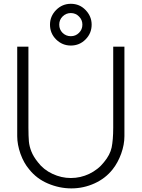

<svg xmlns="http://www.w3.org/2000/svg" viewBox="-20 -1002 765 1037"><path d="M475 -869Q475 -822 442 -789Q409.5 -756 362.5 -756Q316.5 -756 283 -789Q250 -822 250 -869Q250 -914 283 -948Q316.5 -981.5 362.5 -981.5Q410 -981.5 442 -948Q475 -914 475 -869ZM300 -869Q300 -842.5 318 -824.5Q336.5 -806.5 362.5 -806.5Q388.5 -806.5 406.5 -824.5Q425 -842.5 425 -869Q425 -895 406.5 -913Q388.5 -931.5 362.5 -931.5Q336.5 -931.5 318 -913Q300 -895 300 -869ZM652 -266.5Q652 -220.5 634.5 -172Q617 -123.5 588.5 -87.5Q550 -38.5 490.5 -11.5Q431 15.5 365.5 15.5Q300.5 15.5 238.5 -11Q177.5 -37 137.5 -87.5Q108.5 -121.5 90.5 -171.5Q73 -221.5 73 -266.5V-750H133.5V-312.5Q133.5 -288.5 134.2 -270.2Q135 -252 136 -238.5Q138.5 -211.5 149.5 -183.8Q160.5 -156 184.5 -126Q215 -85.5 263.5 -63Q311.5 -40.5 362.5 -40.5Q388.5 -40.5 413.8 -46.2Q439 -52 462 -63Q485 -74 505.2 -89.8Q525.5 -105.5 541.5 -126Q574.5 -165.5 583 -205.5Q587 -225.5 589.2 -252Q591.5 -278.5 591.5 -312.5V-750H652Z"/></svg>

Font: Russisch Sans Light
Style: Regular
Weight: 300
Designer: Michael Sharanda (font) & Cristiano Sobral (main changes)
Foundry: Michael Sharanda
Version: Version 2.00;September 8, 2020;FontCreator 13.0.0.2681 64-bi